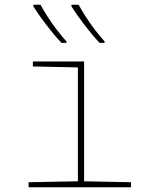

<svg xmlns="http://www.w3.org/2000/svg" viewBox="-20 -786 640 806"><path d="M100 0V-21L307 -25V-503L118 -507V-528H333V-25L530 -21V0ZM398 -606Q367 -639 334.5 -681.5Q302 -724 280 -759V-766H310Q322 -744 340.5 -715Q359 -686 380 -659Q401 -632 419 -612V-606ZM238 -606Q207 -639 174.5 -681.5Q142 -724 120 -759V-766H150Q162 -744 180.5 -715Q199 -686 220 -659Q241 -632 259 -612V-606Z"/></svg>

Font: Noto Sans Mono Thin
Style: Regular
Weight: 100
Designer: Monotype Design Team
Foundry: Monotype Imaging Inc.
Version: Version 2.014